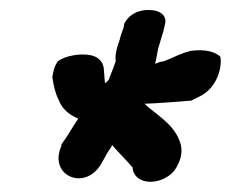

<svg xmlns="http://www.w3.org/2000/svg" viewBox="-20 -530 463 385"><path d="M85 -375C87 -360 91 -343 97 -331C105 -310 119 -300 137 -292C131 -284 124 -272 116 -259L103 -240V-237C76 -177 153 -144 185 -205L195 -223C198 -228 202 -233 205 -239C212 -230 242 -200 244 -196L246 -195C246 -194 245 -194 246 -192C250 -163 289 -158 316 -176C328 -183 335 -195 339 -205C349 -228 341 -246 339 -250C326 -284 286 -305 270 -322C301 -323 334 -326 360 -328H363L377 -335C412 -350 426 -390 422 -416C412 -426 392 -432 362 -428L349 -424C329 -417 311 -406 302 -406H301C298 -405 294 -403 291 -402C293 -410 295 -421 297 -432C300 -441 304 -457 307 -465L311 -482C315 -499 301 -510 278 -510C252 -510 236 -497 229 -482L228 -475L223 -461C221 -455 220 -451 220 -450C211 -427 211 -413 212 -407C209 -398 203 -383 198 -370L191 -363C190 -364 190 -370 188 -394C187 -399 184 -414 163 -419C141 -424 110 -418 96 -407C88 -396 87 -386 85 -376Z"/></svg>

Font: Stray Cat
Style: ExBlkCnObl
Weight: 1000
Version: Version 1.0